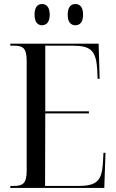

<svg xmlns="http://www.w3.org/2000/svg" viewBox="-20 -930 576 950"><path d="M353 -805C375 -805 391 -820 391 -857C391 -896 375 -910 353 -910C331 -910 315 -896 315 -857C315 -820 331 -805 353 -805ZM188 -805C209 -805 226 -820 226 -857C226 -896 209 -910 188 -910C167 -910 151 -896 151 -857C151 -820 167 -805 188 -805ZM31 0H496L502 -174H492L489 -120C483 -34 457 -10 367 -10H203L204 -369H420V-379H204V-704H339C429 -704 455 -680 461 -587L463 -540H473L468 -714H31V-704H50C95 -704 112 -690 112 -629V-85C112 -24 94 -10 50 -10H31Z"/></svg>

Font: Noto Serif Display Condensed
Style: Regular
Weight: 400
Width: 3
Designer: Monotype Design Team
Foundry: Monotype Imaging Inc.
Version: Version 2.009